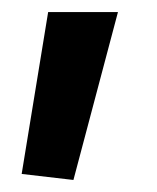

<svg xmlns="http://www.w3.org/2000/svg" viewBox="-20 -144 261 319"><path d="M16 145 60 -124H176L102 155Z"/></svg>

Font: Encode Sans Compressed
Style: SemiBold
Weight: 600
Designer: Pablo Impallari, Andres Torresi
Foundry: Pablo Impallari, Andres Torresi
Version: Version 1.000; ttfautohint (v1.00) -l 8 -r 50 -G 200 -x 14 -